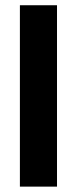

<svg xmlns="http://www.w3.org/2000/svg" viewBox="-20 -694 286 714"><path d="M192 -674.5H54V0H192Z"/></svg>

Font: Anek Odia Medium
Style: Bold
Weight: 700
Version: Version 1.003